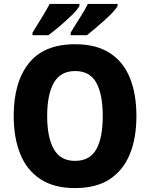

<svg xmlns="http://www.w3.org/2000/svg" viewBox="-20 -951 767 981"><path d="M677 -358Q677 -245 643 -162.5Q609 -80 540 -35Q471 10 363 10Q257 10 187.5 -35Q118 -80 84 -163Q50 -246 50 -359Q50 -530 127 -627.5Q204 -725 364 -725Q471 -725 540.5 -680.5Q610 -636 643.5 -553.5Q677 -471 677 -358ZM221 -358Q221 -249 255 -189Q289 -129 363 -129Q439 -129 472 -188Q505 -247 505 -358Q505 -469 472 -528.5Q439 -588 364 -588Q289 -588 255 -528Q221 -468 221 -358ZM581 -921Q574 -907 555.5 -887.5Q537 -868 513 -846.5Q489 -825 465.5 -805Q442 -785 424 -771H341V-784Q363 -821 389 -861.5Q415 -902 429 -931H581ZM386 -921Q376 -902 348 -874.5Q320 -847 286.5 -818.5Q253 -790 227 -771H146V-784Q169 -821 194 -862Q219 -903 234 -931H386Z"/></svg>

Font: Noto Sans Armenian SemiCondensed ExtraBold
Style: Regular
Weight: 800
Width: 4
Designer: Monotype Design Team
Foundry: Monotype Imaging Inc.
Version: Version 2.008; ttfautohint (v1.8.4.7-5d5b)